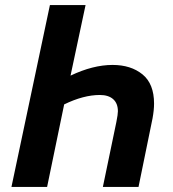

<svg xmlns="http://www.w3.org/2000/svg" viewBox="-20 -734 678 754"><path d="M176 -714H316L257 -437Q345 -479 422 -479Q494 -479 539.5 -442Q585 -405 585 -327Q585 -302 579 -269L524 0H384L437 -255Q443 -285 443 -297Q443 -328 424.5 -344.5Q406 -361 372 -361Q308 -361 232 -324L165 0H25Z"/></svg>

Font: Noto Sans Display
Style: Bold Italic
Weight: 700
Italic angle: -12°
Designer: Monotype Design team
Foundry: Monotype Imaging Inc.
Version: Version 1.000